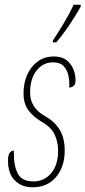

<svg xmlns="http://www.w3.org/2000/svg" viewBox="-20 -786 363 816"><path d="M119 10Q72 10 43 -19Q14 -48 14 -103Q14 -129 22 -137.5Q30 -146 39 -146Q37 -88 54 -51.5Q71 -15 122 -15Q168 -15 197.5 -50Q227 -85 227 -146Q227 -182 212.5 -213.5Q198 -245 158 -268Q122 -289 101 -317Q80 -345 80 -390Q80 -433 95.5 -468Q111 -503 140 -524.5Q169 -546 209 -546Q254 -546 277.5 -516Q301 -486 301 -444Q301 -428 293 -421Q285 -414 274 -414Q276 -441 270.5 -465.5Q265 -490 250 -505.5Q235 -521 205 -521Q162 -521 134.5 -485Q107 -449 108 -390Q109 -327 172 -292Q213 -269 234 -234Q255 -199 255 -146Q255 -77 218 -33.5Q181 10 119 10ZM204 -606 205 -614Q226 -646 250 -685.5Q274 -725 293 -766H323V-758Q305 -725 276 -681.5Q247 -638 219 -606Z"/></svg>

Font: Noto Serif ExtraCondensed Thin
Style: Italic
Weight: 100
Width: 2
Italic angle: -12°
Designer: Monotype Design Team
Foundry: Monotype Imaging Inc.
Version: Version 2.013